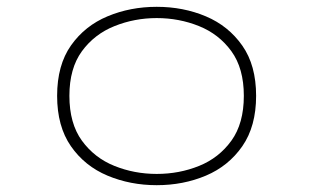

<svg xmlns="http://www.w3.org/2000/svg" viewBox="-20 -532 915 563"><path d="M439.5 11Q362 11 295.2 -17Q228.5 -45 188 -103.2Q147.5 -161.5 147.5 -251Q147.5 -341 188.2 -398.8Q229 -456.5 295.5 -484.2Q362 -512 439.5 -512Q517.5 -512 583.8 -484Q650 -456 690.5 -398.2Q731 -340.5 731 -251Q731 -161.5 690.5 -103.2Q650 -45 583.8 -17Q517.5 11 439.5 11ZM439.5 -22Q505.5 -22 563.8 -45.5Q622 -69 658.5 -119.5Q695 -170 695 -251Q695 -331.5 658.5 -381.8Q622 -432 563.5 -455.5Q505 -479 439.5 -479Q374.5 -479 315.8 -455.5Q257 -432 220.2 -381.8Q183.5 -331.5 183.5 -251Q183.5 -170 220.2 -119.5Q257 -69 315.5 -45.5Q374 -22 439.5 -22Z"/></svg>

Font: Trispace SemiExpanded Thin
Style: Regular
Weight: 100
Width: 6
Designer: Tyler Finck
Foundry: Etcetera Type Company
Version: Version 1.210; ttfautohint (v1.8.3)